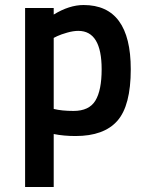

<svg xmlns="http://www.w3.org/2000/svg" viewBox="-20 -531 585 765"><path d="M80 214V-499H194V-473Q256 -511 313 -511Q501 -511 501 -255Q501 -110 447.5 -49.5Q394 11 281 11Q234 11 194 3V214ZM292 -408Q272 -408 247.5 -401Q223 -394 208 -387L194 -380V-97Q226 -89 273 -89Q335 -89 360 -130Q385 -171 385 -255Q385 -408 292 -408Z"/></svg>

Font: TypoPRO Titillium Maps
Style: 800 wt
Weight: 800
Designer: Campivisivi
Foundry: Accademia di Belle Arti di Urbino and students of MA course of Visual design
Version: Version 001.001